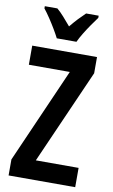

<svg xmlns="http://www.w3.org/2000/svg" viewBox="-101 -988 614 1039"><g transform="rotate(10 205.5 -468.0)"><path d="M390 0H24V-88L253 -609H28V-714H384V-625L155 -106H390ZM152 -776Q142 -796 126 -823Q110 -850 92 -877Q74 -904 58 -924V-936H127Q145 -921 165 -898.5Q185 -876 206 -851Q229 -879 246.5 -897.5Q264 -916 285 -936H354V-924Q339 -904 321 -878Q303 -852 286.5 -825Q270 -798 260 -776Z"/></g></svg>

Font: Noto Sans Bengali ExtraCondensed SemiBold
Style: Regular
Weight: 600
Width: 2
Designer: Joana Ranito - Universal Thirst; Jelle Bosma - Monotype Design Team
Foundry: Universal Thirst ehf.
Version: Version 3.000; ttfautohint (v1.8.4.7-5d5b)